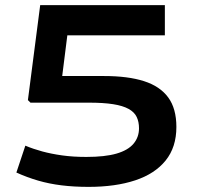

<svg xmlns="http://www.w3.org/2000/svg" viewBox="-20 -720 769 750"><path d="M44 -46 79 -151Q110 -138 145 -128.5Q180 -119 222.5 -113Q265 -107 317 -107Q390 -107 435 -120Q480 -133 501.5 -158.5Q523 -184 523 -219Q523 -244 514 -263Q505 -282 482.5 -294.5Q460 -307 422 -313Q384 -319 327 -319H99L89 -329L137 -700H624V-582H243L223 -423H387Q480 -423 542.5 -403Q605 -383 637 -339.5Q669 -296 669 -224Q669 -145 627 -93Q585 -41 508 -15.5Q431 10 326 10Q269 10 220.5 4Q172 -2 129 -14.5Q86 -27 44 -46Z"/></svg>

Font: Georama SemiExpanded SemiBold
Style: Regular
Weight: 600
Width: 6
Designer: Jean-Baptiste Levee
Foundry: Production Type
Version: Version 1.001